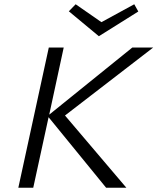

<svg xmlns="http://www.w3.org/2000/svg" viewBox="-20 -881 739 901"><path d="M629 -827 444 -711 303 -828 335 -861 456 -777 610 -861ZM699 -658 285 -339 573 0H478L208 -331L136 0H66L209 -658H279L211 -343L601 -658Z"/></svg>

Font: EauTestInfant
Style: Italic
Weight: 400
Italic angle: -12°
Designer: Christian Thalmann (Catharsis Fonts)
Version: Version 0.001;PS 000.001;hotconv 1.0.88;makeotf.lib2.5.64775